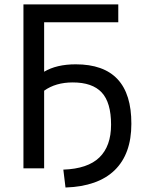

<svg xmlns="http://www.w3.org/2000/svg" viewBox="-20 -752 652 860"><path d="M305.7 -382.8Q229.5 -382.8 177.7 -345.7V2H85V-732.4H509.8V-652.3H177.7V-430.7Q233.4 -463.9 319.3 -463.9Q569.3 -463.9 568.4 -197.3Q568.4 -62.5 493.7 10.3Q418.9 83 273.4 87.9L263.7 7.8Q373 3.9 425.3 -46.9Q477.5 -97.7 477.5 -193.4Q477.5 -293 435.5 -337.9Q393.6 -382.8 305.7 -382.8Z"/></svg>

Font: Gen Shin Gothic Regular
Style: Regular
Weight: 400
Designer: [Source Han Sans]
Ryoko NISHIZUKA  (kana & ideographs); Paul D. Hunt (Latin, Greek & Cyrillic); Wenlong ZHANG  (bopomofo
Version: Version 1.002.20150607